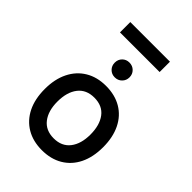

<svg xmlns="http://www.w3.org/2000/svg" viewBox="-257 -1004 1130 1130"><g transform="rotate(45 308.0 -439.0)"><path d="M308 12Q234 12 179.5 -20.2Q125 -52.5 95.2 -112.2Q65.5 -172 65.5 -255Q65.5 -337 95.2 -397.2Q125 -457.5 179.5 -490.2Q234 -523 308 -523Q382.5 -523 437.2 -490.8Q492 -458.5 521.5 -398.2Q551 -338 551 -255.5Q551 -173 521.5 -113Q492 -53 437.2 -20.5Q382.5 12 308 12ZM308 -86.5Q374.5 -86.5 410 -132.2Q445.5 -178 445.5 -255.5Q445.5 -333 410.8 -379.2Q376 -425.5 308 -425.5Q241.5 -425.5 206 -379.8Q170.5 -334 170.5 -255Q170.5 -178 206 -132.2Q241.5 -86.5 308 -86.5ZM308 -594.5Q282 -594.5 264.5 -612.2Q247 -630 247 -656Q247 -682.5 264.5 -700Q282 -717.5 308 -717.5Q334.5 -717.5 352.2 -700Q370 -682.5 370 -656Q370 -630 352.2 -612.2Q334.5 -594.5 308 -594.5ZM143 -803.5V-889.5H473V-803.5Z"/></g></svg>

Font: Overpass Mono Light SemiBold
Style: Regular
Weight: 600
Monospace: yes
Version: Version 4.000